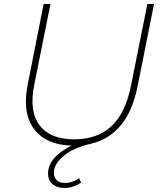

<svg xmlns="http://www.w3.org/2000/svg" viewBox="-20 -720 808 955"><path d="M713 -700H746L665 -294Q640 -168 581.5 -97.5Q523 -27 436 -6Q344 15 296 56Q248 97 248 139Q248 163 262.5 176.5Q277 190 304 190Q322 190 340.5 183.5Q359 177 374 166L383 188Q365 201 344 208Q323 215 300 215Q263 215 241 195.5Q219 176 219 143Q219 102 251 65Q279 33 336 4Q254 2 200 -32Q142 -68 120.5 -134.5Q99 -201 117 -295L197 -700H231L150 -296Q124 -166 177 -96.5Q230 -27 349 -27Q465 -27 535 -93Q605 -159 632 -296Z"/></svg>

Font: Montserrat Thin ExtraLight
Style: Italic
Weight: 250
Italic angle: -11.3°
Version: Version 9.000